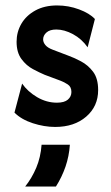

<svg xmlns="http://www.w3.org/2000/svg" viewBox="-20 -449 405 698"><path d="M180.6 12.5Q141 12.5 99.3 -1Q57.6 -14.6 32.6 -39.6L60.4 -145.1Q80.6 -116 114.9 -95.8Q149.3 -75.7 186.8 -75.7Q213.9 -75.7 226.7 -86.8Q239.6 -97.9 239.6 -114.6Q239.6 -133.3 226.4 -142Q213.2 -150.7 200 -155.6L142.4 -177.1Q124.3 -184.7 100 -197.6Q75.7 -210.4 58 -234.4Q40.3 -258.3 40.3 -297.2Q40.3 -332.6 57.6 -362.5Q75 -392.4 108.3 -410.8Q141.7 -429.2 187.5 -429.2Q229.2 -429.2 267.4 -414.9Q305.6 -400.7 325 -379.9L298.6 -277.1Q277.1 -307.6 245.5 -324.7Q213.9 -341.7 184.7 -341.7Q161.1 -341.7 149 -330.9Q136.8 -320.1 136.8 -305.6Q136.8 -295.1 145.1 -285.1Q153.5 -275 172.2 -268.1L227.1 -247.2Q248.6 -239.6 274.3 -226Q300 -212.5 318.4 -188.2Q336.8 -163.9 336.8 -121.5Q336.8 -62.5 293.4 -25Q250 12.5 180.6 12.5ZM71.5 229.2Q95.8 198.6 111.8 160.8Q127.8 122.9 131.2 77.1H234Q231.2 118.8 218.1 156.9Q204.9 195.1 183.3 229.2Z"/></svg>

Font: Afacad SemiBold
Style: Regular
Weight: 600
Designer: Kristian Moeller
Foundry: Dicotype
Version: Version 1.000